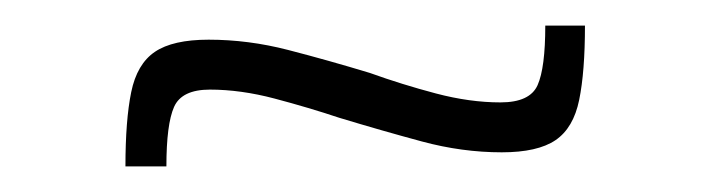

<svg xmlns="http://www.w3.org/2000/svg" viewBox="-20 -377 555 150"><path d="M78 -247Q78 -283 82.5 -305Q87 -327 101 -336.5Q115 -346 143 -346Q174 -346 205 -338Q236 -330 269 -320Q294 -311 320.5 -304Q347 -297 371 -297Q394 -297 400 -310.5Q406 -324 406 -357H437Q437 -321 432.5 -299Q428 -277 414 -267.5Q400 -258 372 -258Q341 -258 309.5 -266.5Q278 -275 245 -285Q221 -293 194.5 -300Q168 -307 144 -307Q122 -307 116 -293.5Q110 -280 110 -247Z"/></svg>

Font: Saira SemiExpanded ExtraLight
Style: Regular
Weight: 250
Width: 6
Designer: Hector Gatti with collaboration of the Omnibus-Type team
Foundry: Omnibus-Type
Version: Version 1.101